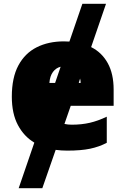

<svg xmlns="http://www.w3.org/2000/svg" viewBox="-20 -780 650 1007"><path d="M315 -563Q330 -563 344 -562L412 -760H536L458 -533Q514 -505 545 -449Q576 -393 576 -310V-225H351L318 -130Q336 -126 356 -126Q408 -126 451 -136Q494 -146 540 -168V-31Q500 -10 452.5 0Q405 10 333 10Q301 10 272 6L202 207H78L160 -32Q106 -64 74 -124Q42 -184 42 -273Q42 -373 76.5 -437Q111 -501 172.5 -532Q234 -563 315 -563ZM239 -345H269L298 -430Q274 -424 258 -403Q242 -382 239 -345ZM403 -345Q403 -357 400 -368L393 -345Z"/></svg>

Font: Noto Sans Black
Style: Regular
Weight: 900
Designer: Monotype Design Team
Foundry: Monotype Imaging Inc.
Version: Version 2.007